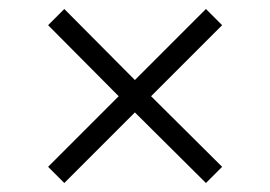

<svg xmlns="http://www.w3.org/2000/svg" viewBox="-20 -498 600 427"><path d="M123 -91 87 -127 244 -284 87 -442 123 -478 280 -320 438 -478 474 -442 316 -284 474 -127 438 -91 280 -248Z"/></svg>

Font: Baskervville SemiBold
Style: Regular
Weight: 600
Version: Version 1.100